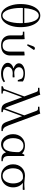

<svg xmlns="http://www.w3.org/2000/svg" viewBox="1426 -2212 793 3686"><g transform="rotate(90 1823.0 -369.5)"><path d="M58.1 -366.2Q58.1 -474.1 85.2 -560.3Q112.3 -646.5 163.1 -696.3Q213.9 -746.1 278.8 -746.1Q344.7 -746.1 395.8 -697.5Q446.8 -648.9 474.4 -562.5Q502 -476.1 502 -366.2Q502 -263.7 474.1 -178.7Q446.3 -93.8 395 -43.5Q343.8 6.8 278.8 6.8Q214.8 6.8 164.1 -44.2Q113.3 -95.2 85.7 -180.2Q58.1 -265.1 58.1 -366.2ZM132.8 -367.2Q132.8 -302.2 141.8 -241.7Q150.9 -181.2 168.2 -130.9Q185.5 -80.6 214.4 -50.3Q243.2 -20 278.8 -20Q314.9 -20 343.8 -50Q372.6 -80.1 389.6 -129.6Q406.7 -179.2 415.8 -239.3Q424.8 -299.3 424.8 -363.8Q424.8 -396 423.8 -411.1H133.8Q132.8 -396 132.8 -367.2ZM136.2 -439H422.9Q418 -521 400.9 -582.3Q383.8 -643.6 352.3 -680.2Q320.8 -716.8 278.8 -716.8Q237.8 -716.8 207 -679.7Q176.3 -642.6 159.4 -581.5Q142.6 -520.5 136.2 -439Z M587.9 -411.1V-439Q660.6 -439 731 -445.8L733.9 -418V-174.8Q733.9 -97.2 763.2 -59.6Q792.5 -22 853 -22Q914.6 -22 943.1 -59.3Q971.7 -96.7 971.7 -174.8V-439L1043 -445.8L1045.9 -418V-169.9Q1045.9 -143.6 1040.3 -119.4Q1034.7 -95.2 1020.5 -71.8Q1006.3 -48.3 984.9 -31.2Q963.4 -14.2 929.7 -3.7Q896 6.8 853 6.8Q810.5 6.8 776.6 -3.7Q742.7 -14.2 721.4 -31.2Q700.2 -48.3 686 -71.5Q671.9 -94.7 666 -119.1Q660.2 -143.6 660.2 -169.9V-371.1Q660.2 -396 653.1 -403.6Q646 -411.1 621.1 -411.1ZM829.1 -502 862.8 -594.2Q872.6 -621.6 883.3 -632.3Q894 -643.1 911.1 -643.1Q928.7 -643.1 940.9 -624L853 -493.2Z M1186.5 -120.1Q1186.5 -158.7 1215.1 -188.2Q1243.7 -217.8 1294.4 -231.9Q1248 -247.6 1221.9 -275.1Q1195.8 -302.7 1195.8 -335.9Q1195.8 -386.7 1249.8 -419.4Q1303.7 -452.1 1390.6 -452.1Q1484.9 -452.1 1544.4 -412.1V-314H1518.6L1489.7 -390.1Q1458.5 -422.9 1390.6 -422.9Q1332.5 -422.9 1302 -398.4Q1271.5 -374 1271.5 -335.9Q1271.5 -299.8 1301.3 -272.9Q1331.1 -246.1 1377.4 -246.1Q1416 -246.1 1463.9 -252L1466.8 -224.1V-216.8L1438.5 -213.9Q1409.7 -216.8 1390.6 -216.8Q1328.6 -216.8 1295.7 -189.2Q1262.7 -161.6 1262.7 -120.1Q1262.7 -84.5 1298.8 -57.6Q1335 -30.8 1400.9 -30.8Q1444.3 -30.8 1477.5 -40.3Q1510.7 -49.8 1544.4 -68.8L1558.6 -44.9Q1499 6.8 1390.6 6.8Q1301.8 6.8 1244.1 -30.3Q1186.5 -67.4 1186.5 -120.1Z M1637.2 0V-25.9L1687 -46.9L1832 -439L1749 -662.1Q1739.7 -687 1731.7 -694.6Q1723.6 -702.1 1699.2 -702.1H1666V-729Q1754.4 -729 1796.4 -746.1L1808.1 -717.8L2023.4 -139.2Q2042 -90.8 2058.1 -67.9L2195.3 -439L2112.3 -662.1Q2103 -687 2094.7 -694.6Q2086.4 -702.1 2062 -702.1H2029.3V-729Q2117.2 -729 2159.2 -746.1L2171.4 -717.8L2386.2 -139.2Q2399.9 -102.5 2413.8 -78.9Q2427.7 -55.2 2441.9 -44.2Q2456.1 -33.2 2468 -29.5Q2480 -25.9 2496.1 -25.9V0H2449.2Q2400.4 0 2370.6 -21.7Q2340.8 -43.5 2319.3 -102.1L2210.4 -397.9L2080.1 -43Q2100.6 -25.9 2133.3 -25.9V0H2086.4Q2037.6 0 2007.6 -21.7Q1977.5 -43.5 1956.1 -102.1L1847.2 -397.9L1725.1 -66.9Q1722.2 -58.1 1722.2 -49.8Q1722.2 -25.9 1764.2 -25.9H1776.4V0Z M2556.2 -223.1Q2556.2 -323.2 2617.4 -387.7Q2678.7 -452.1 2777.3 -452.1Q2869.6 -452.1 2929.2 -397L2949.2 -439H2975.1V-141.1Q2975.1 -80.1 2999.8 -53Q3024.4 -25.9 3075.2 -25.9V0H3028.3Q2930.2 0 2907.2 -87.9Q2844.2 6.8 2747.1 6.8Q2667.5 6.8 2611.8 -61Q2556.2 -128.9 2556.2 -223.1ZM2632.3 -223.1Q2632.3 -174.8 2646.5 -132.3Q2660.6 -89.8 2691.2 -61Q2721.7 -32.2 2763.2 -32.2Q2789.6 -32.2 2810.5 -42.2Q2831.5 -52.2 2845.7 -68.1Q2859.9 -84 2870.4 -108.9Q2880.9 -133.8 2886.7 -158.7Q2892.6 -183.6 2896 -216.6Q2899.4 -249.5 2900.4 -277.1Q2901.4 -304.7 2901.4 -338.9Q2885.3 -375 2854 -398.9Q2822.8 -422.9 2777.3 -422.9Q2729.5 -422.9 2696 -395Q2662.6 -367.2 2647.5 -323Q2632.3 -278.8 2632.3 -223.1Z M3134.8 -223.1Q3134.8 -323.2 3196 -387.7Q3257.3 -452.1 3356 -452.1Q3382.8 -452.1 3423.3 -445.6Q3463.9 -439 3490.7 -439Q3553.7 -439 3623.5 -445.8L3627 -418V-411.1L3598.6 -408.2Q3568.8 -411.1 3522 -411.1H3490.7Q3532.2 -380.9 3554.9 -332.3Q3577.6 -283.7 3577.6 -223.1Q3577.6 -160.2 3550.3 -107.9Q3522.9 -55.7 3471.9 -24.4Q3420.9 6.8 3356 6.8Q3259.8 6.8 3197.3 -60.3Q3134.8 -127.4 3134.8 -223.1ZM3210.9 -223.1Q3210.9 -185.1 3220 -149.9Q3229 -114.7 3246.1 -85.7Q3263.2 -56.6 3291.7 -39.3Q3320.3 -22 3356 -22Q3392.1 -22 3420.7 -39.3Q3449.2 -56.6 3466.6 -85.7Q3483.9 -114.7 3492.9 -149.9Q3502 -185.1 3502 -223.1Q3502 -291 3478.5 -342.3Q3455.1 -393.6 3409.7 -412.1Q3393.6 -413.1 3365.7 -413.1Q3314.9 -413.1 3279.1 -386.5Q3243.2 -359.9 3227.1 -317.9Q3210.9 -275.9 3210.9 -223.1Z"/></g></svg>

Font: Dihjauti
Style: Regular
Weight: 400
Designer: T. Christopher White
Version: Version 3.0.0